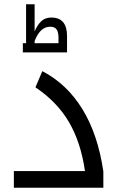

<svg xmlns="http://www.w3.org/2000/svg" viewBox="-20 -879 549 899"><path d="M44.9 -78.1H377.9Q358.4 -212.4 303.2 -306.9Q248 -401.4 146 -470.2L178.2 -545.9Q293.5 -485.8 366 -367.7Q438.5 -249.5 463.9 -76.2V0H44.9ZM86.9 -676.8H102.1V-858.9H142.1V-731.9Q154.3 -761.2 172.6 -779.1Q190.9 -796.9 220.2 -796.9Q293.9 -796.9 293.9 -710V-633.8H86.9ZM253.9 -676.8V-701.7Q253.9 -728 245.1 -741Q236.3 -753.9 215.3 -753.9Q191.9 -753.9 174.1 -738Q156.2 -722.2 142.1 -687V-676.8Z"/></svg>

Font: Noto Kufi Arabic
Style: Regular
Weight: 400
Designer: Monotype Design team
Foundry: Monotype Imaging Inc.
Version: Version 1.02